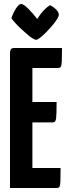

<svg xmlns="http://www.w3.org/2000/svg" viewBox="-20 -940 340 960"><path d="M30 0V-680Q30 -680 33 -690Q36 -700 50 -700H290Q290 -655 289 -634Q288 -613 284 -606.5Q280 -600 270 -600H142V-100H283Q283 -53 282 -32Q281 -11 277 -5.5Q273 0 263 0ZM38 -328V-430H263Q263 -367 260.5 -347.5Q258 -328 244 -328ZM161 -741Q154 -741 141.5 -749Q129 -757 114 -770Q99 -783 83.5 -797.5Q68 -812 56 -825.5Q44 -839 37 -849Q45 -874 59.5 -897Q74 -920 86 -920Q93 -920 103 -912.5Q113 -905 124 -894Q135 -883 144.5 -871.5Q154 -860 160 -852.5Q166 -845 166 -845Q183 -872 197.5 -887Q212 -902 221 -908Q230 -914 230 -914Q250 -904 262 -891Q274 -878 274 -866Q274 -858 264.5 -843Q255 -828 240 -810.5Q225 -793 209 -777Q193 -761 180 -751Q167 -741 161 -741Z"/></svg>

Font: Yanone Kaffeesatz
Style: Bold
Weight: 700
Designer: Yanone (Cyrillic: Daniel Pouzeot, Huerta Tipografica, and Cyreal)
Foundry: Yanone
Version: Version 2.003